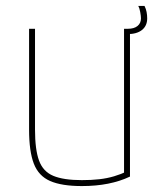

<svg xmlns="http://www.w3.org/2000/svg" viewBox="-20 -617 540 647"><path d="M256 10Q188 10 149 -7Q110 -24 94 -65.5Q78 -107 78 -180V-520H98V-180Q98 -113 111.5 -76Q125 -39 159.5 -24.5Q194 -10 256 -10Q288 -10 314.5 -13Q341 -16 364.5 -23Q388 -30 409 -40L398 -26V-520H418V-22Q351 10 256 10ZM409 -502Q403 -502 399 -503V-520H411Q432 -520 443.5 -529.5Q455 -539 455 -555Q455 -563 452.5 -576.5Q450 -590 446 -597H467Q472 -587 474 -576.5Q476 -566 476 -555Q476 -530 458.5 -516Q441 -502 409 -502Z"/></svg>

Font: M PLUS 1 Code Thin
Style: Regular
Weight: 250
Designer: Coji Morishita
Foundry: UNDERFOREST DESIGN
Version: Version 1.002